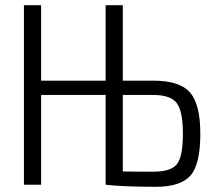

<svg xmlns="http://www.w3.org/2000/svg" viewBox="-20 -710 828 738"><path d="M452 -400H569Q671 -400 710.5 -354.5Q750 -309 750 -196Q750 -78 712 -35Q674 8 579 8Q455 8 386 0V-345H138V0H72V-690H138V-400H386V-690H452ZM569 -50Q637 -50 660 -79Q683 -108 683 -196Q683 -281 660 -313Q637 -345 569 -345H452V-51Q483 -50 569 -50Z"/></svg>

Font: exo2condensed_l
Style: Regular
Weight: 300
Width: 3
Designer: Natanael Gama
Version: Version 1.001;PS 001.001;hotconv 1.0.70;makeotf.lib2.5.58329